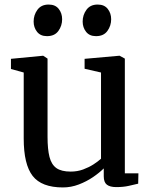

<svg xmlns="http://www.w3.org/2000/svg" viewBox="-20 -811 668 842"><path d="M490 9.5Q462.5 9.5 448.8 -1Q435 -11.5 435 -38V-72.5Q416 -53.5 387.8 -34.2Q359.5 -15 325.5 -2Q291.5 11 256 11Q162.5 11 123.2 -39.5Q84 -90 84 -203.5V-493L28 -508.5V-553L168 -566.5H169.5L188.5 -554V-211Q188.5 -156.5 197 -123Q205.5 -89.5 227.2 -74Q249 -58.5 290 -58.5Q319.5 -58.5 344.5 -67.8Q369.5 -77 389.8 -90Q410 -103 423 -115V-493L351 -509.5V-553L502.5 -566.5H504.5L527.5 -554V-51H587L586 -5.5Q569 -1.5 545 4Q521 9.5 490 9.5ZM185.5 -652.5Q157.5 -652.5 142.5 -671.5Q127.5 -690.5 127.5 -716.5Q127.5 -745.5 144.2 -768.2Q161 -791 193 -791H194Q222.5 -791 237.5 -772Q252.5 -753 252.5 -726.5Q252.5 -698 236 -675.2Q219.5 -652.5 186.5 -652.5ZM400.5 -652.5Q372.5 -652.5 357.5 -671.5Q342.5 -690.5 342.5 -716.5Q342.5 -745.5 359.2 -768.2Q376 -791 408 -791H409Q437.5 -791 452.5 -772Q467.5 -753 467.5 -726.5Q467.5 -698 451 -675.2Q434.5 -652.5 401.5 -652.5Z"/></svg>

Font: Merriweather 20pt
Style: Regular
Weight: 400
Version: Version 2.100